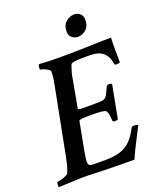

<svg xmlns="http://www.w3.org/2000/svg" viewBox="-160 -924 843 1019"><g transform="rotate(-20 261.5 -414.0)"><path d="M-5.9 2.9Q-7.8 1 -7.8 -5.9Q-7.8 -26.4 -1 -26.4Q5.9 -26.4 19.5 -30.3Q33.2 -34.2 45.9 -40Q58.6 -45.9 60.5 -50.8Q73.2 -80.1 84 -134.8L156.2 -505.9Q168 -563.5 166 -588.9Q166 -594.7 155.3 -601.1Q144.5 -607.4 132.3 -612.3Q120.1 -617.2 113.3 -617.2Q112.3 -617.2 112.3 -621.1Q112.3 -640.6 118.2 -646.5Q146.5 -644.5 175.3 -643.6Q204.1 -642.6 234.4 -642.6Q254.9 -642.6 294.4 -643.1Q334 -643.6 379.9 -645Q425.8 -646.5 465.3 -647.5Q504.9 -648.4 525.4 -648.4Q524.4 -639.6 523.9 -618.2Q523.4 -596.7 523.9 -573.2Q524.4 -549.8 524.4 -531.2Q524.4 -512.7 524.4 -509.8Q519.5 -504.9 504.9 -504.9Q493.2 -504.9 493.2 -511.7Q481.4 -598.6 390.6 -598.6H346.7Q283.2 -598.6 279.3 -585.9Q271.5 -564.5 266.6 -546.9Q261.7 -529.3 259.8 -515.6L230.5 -354.5Q233.4 -348.6 246.1 -348.1Q258.8 -347.7 267.6 -347.7H328.1Q357.4 -347.7 371.1 -350.6Q384.8 -353.5 393.1 -367.2Q401.4 -380.9 415 -412.1Q418 -419.9 429.7 -419.9Q442.4 -419.9 446.3 -414.1L411.1 -228.5Q407.2 -224.6 393.6 -224.6Q382.8 -224.6 380.9 -232.4Q379.9 -278.3 367.2 -290Q357.4 -298.8 283.2 -298.8Q218.8 -298.8 216.8 -291L188.5 -142.6Q184.6 -121.1 180.7 -96.2Q176.8 -71.3 180.7 -59.6Q184.6 -48.8 204.6 -48.3Q224.6 -47.9 272.5 -47.9Q323.2 -47.9 357.4 -58.1Q391.6 -68.4 417 -93.3Q442.4 -118.2 464.8 -162.1Q467.8 -168 478.5 -168Q498 -168 502 -162.1Q429.7 -22.5 420.9 2.9Q395.5 2.9 355 2.4Q314.5 2 259.8 1Q205.1 -1 168.5 -2Q131.8 -2.9 112.3 -2ZM314.5 -757.8Q314.5 -794.9 336.4 -813Q358.4 -831.1 381.8 -831.1Q401.4 -831.1 415.5 -819.3Q429.7 -807.6 429.7 -785.2Q429.7 -748 408.2 -730Q386.7 -711.9 363.3 -711.9Q344.7 -711.9 329.6 -723.6Q314.5 -735.4 314.5 -757.8Z"/></g></svg>

Font: Crimson Text SemiBold
Style: Italic
Weight: 600
Italic angle: -11°
Designer: Sebastian Kosch
Foundry: Sebastian Kosch
Version: Version 1.100; ttfautohint (v1.8.4)